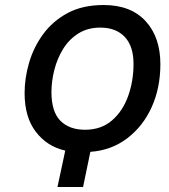

<svg xmlns="http://www.w3.org/2000/svg" viewBox="-20 -745 675 765"><path d="M240 -145Q168 -161 123 -219.5Q78 -278 78 -374Q78 -434 96 -495.5Q114 -557 152 -609Q190 -661 249.5 -693Q309 -725 393 -725Q501 -725 560 -661Q619 -597 619 -489Q619 -395 584.5 -318.5Q550 -242 487 -194Q424 -146 340 -140L311 0H209ZM319 -228Q383 -228 426 -265Q469 -302 490.5 -362Q512 -422 512 -490Q512 -561 477 -598Q442 -635 380 -635Q329 -635 292 -611.5Q255 -588 231.5 -550Q208 -512 196.5 -466.5Q185 -421 185 -378Q185 -300 220.5 -264Q256 -228 319 -228Z"/></svg>

Font: Noto Sans SemiCondensed Medium
Style: Italic
Weight: 500
Width: 4
Italic angle: -12°
Designer: Monotype Design Team
Foundry: Monotype Imaging Inc.
Version: Version 2.013; ttfautohint (v1.8.4.7-5d5b)